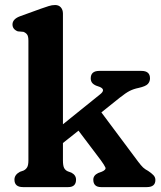

<svg xmlns="http://www.w3.org/2000/svg" viewBox="-20 -764 659 784"><path d="M74 0Q39 0 39 -30.5Q39 -50.5 61.5 -62.5L76 -67.5Q85.5 -72 90.8 -80.8Q96 -89.5 96 -109.5V-598Q96 -616 90.5 -623.2Q85 -630.5 75.5 -634L52.5 -636Q31 -644.5 31 -664Q31 -686 61.5 -697.5L147 -728.5Q165.5 -735 178.8 -739.2Q192 -743.5 205 -743.5Q220 -743.5 228.5 -733.8Q237 -724 237 -708.5V-256.5L389 -379Q413 -398 387.5 -409L372 -414.5Q360 -420 355.2 -427.2Q350.5 -434.5 350.5 -444Q350.5 -474.5 385.5 -474.5H557.5Q592.5 -474.5 592.5 -444Q592.5 -431 583.8 -421.2Q575 -411.5 546 -405Q526 -401 510 -393Q494 -385 467.5 -364L394 -305L544 -104Q556 -88 564.2 -80.2Q572.5 -72.5 585 -66Q598 -57.5 606.2 -49Q614.5 -40.5 614.5 -29Q614.5 0 579.5 0H393Q361 0 361 -30.5Q361 -48 381 -57.5L396 -63Q414.5 -71 410.2 -80.5Q406 -90 391.5 -110L300.5 -230.5L237 -180V-109.5Q237 -87.5 241.8 -78.2Q246.5 -69 256.5 -64.5L271.5 -59Q290.5 -49 290.5 -30.5Q290.5 0 258.5 0Z"/></svg>

Font: Fraunces 9pt S100 SemiBold
Style: Regular
Weight: 600
Version: Version 1.000; ttfautohint (v1.8.3)